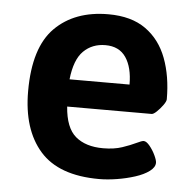

<svg xmlns="http://www.w3.org/2000/svg" viewBox="-44 -574 627 625"><g transform="rotate(5 269.5 -261.5)"><path d="M302 7Q170 7 108.5 -63Q47 -133 47 -258Q47 -401 111.5 -465.5Q176 -530 286 -530Q361 -530 408 -496.5Q455 -463 477 -404.5Q499 -346 499 -271Q499 -264 490 -251.5Q481 -239 470.5 -229Q460 -219 454 -219H178Q183 -150 216 -122Q249 -94 306 -94Q342 -94 368.5 -103Q395 -112 412.5 -120.5Q430 -129 436 -129Q445 -129 456 -115.5Q467 -102 474.5 -86Q482 -70 482 -62Q482 -47 464.5 -34Q447 -21 419 -12Q391 -3 360 2Q329 7 302 7ZM178 -308H374Q374 -364 352 -396.5Q330 -429 285 -429Q242 -429 213.5 -401Q185 -373 178 -308Z"/></g></svg>

Font: Asap SemiBold
Style: Regular
Weight: 600
Designer: Pablo Cosgaya
Foundry: Omnibus-Type
Version: Version 3.001; ttfautohint (v1.8.3)